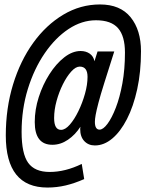

<svg xmlns="http://www.w3.org/2000/svg" viewBox="-20 -730 653 862"><path d="M358 74Q315 93 275 102.5Q235 112 193 112Q6 112 6 -122Q6 -244 38.5 -350.5Q71 -457 129 -537.5Q187 -618 264 -664Q341 -710 429 -710Q520 -710 566.5 -652.5Q613 -595 613 -500Q613 -407 596 -329.5Q579 -252 550 -195.5Q521 -139 484 -108Q447 -77 406 -77Q377 -77 358.5 -96.5Q340 -116 340 -151Q340 -156 341 -161Q318 -125 285 -102.5Q252 -80 215 -80Q136 -80 136 -182Q136 -238 154 -294Q172 -350 202 -397Q232 -444 268.5 -472.5Q305 -501 342 -501Q366 -501 383 -489Q400 -477 404 -455L418 -499H493Q466 -414 448.5 -358.5Q431 -303 422 -268.5Q413 -234 409.5 -214.5Q406 -195 406 -183Q406 -148 427 -148Q443 -148 462.5 -174Q482 -200 500 -246.5Q518 -293 529.5 -356Q541 -419 541 -494Q541 -568 510 -603.5Q479 -639 411 -639Q347 -639 287.5 -599.5Q228 -560 180.5 -490.5Q133 -421 105 -330.5Q77 -240 77 -138Q77 -40 106.5 1Q136 42 203 42Q273 42 347 6ZM254 -147Q273 -147 293.5 -170.5Q314 -194 332 -231Q350 -268 361.5 -309Q373 -350 373 -385Q373 -431 338 -431Q320 -431 300 -409Q280 -387 262.5 -352Q245 -317 234 -277Q223 -237 223 -200Q223 -147 254 -147Z"/></svg>

Font: Geist Mono Medium
Style: Italic
Weight: 500
Italic angle: -12°
Monospace: yes
Designer: Basement.studio, Andrés Briganti, Mateo Zaragoza
Foundry: Basement.studio, Vercel, Andrés Briganti, Guido Ferreyra, Mateo Zaragoza
Version: Version 1.500; ttfautohint (v1.8.4.7-5d5b)